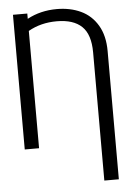

<svg xmlns="http://www.w3.org/2000/svg" viewBox="-60 -762 686 1004"><g transform="rotate(-5 282.5 -259.5)"><path d="M446.3 198.2V-474.6Q446.3 -568.8 402.1 -611.1Q357.9 -653.3 270.5 -653.3Q187 -653.3 121.1 -615.7V0H45.9V-707H121.1V-679.2Q190.4 -716.8 276.4 -716.8Q347.2 -716.8 402.6 -690.7Q458 -664.6 490.2 -610.1Q522.5 -555.7 522.5 -474.6V198.2Z"/></g></svg>

Font: Pretendard GOV Light
Style: Regular
Weight: 300
Designer: Base glyphs from Inter by Rasmus Andersson; Hangeul glyphs from Noto Sans CJK(Source Han Sans) by Jang Soo-young and Kan
Foundry: Kil Hyung-jin
Version: Version 1.309